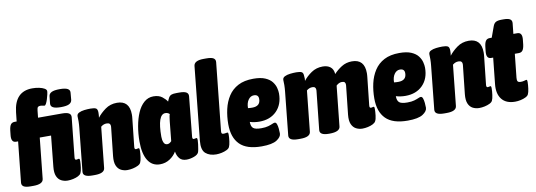

<svg xmlns="http://www.w3.org/2000/svg" viewBox="-58 -1136 4246 1520"><g transform="rotate(-10 2064.5 -376.0)"><path d="M90 2Q50 2 33.5 -8.5Q17 -19 19 -40L53 -366H37Q-4 -366 3 -426L7 -463Q11 -495 21.5 -509Q32 -523 53 -523H69L77 -596Q95 -760 236 -760Q265 -760 291 -754.5Q317 -749 333 -739.5Q349 -730 349 -718Q349 -709 345 -691Q341 -673 335 -654Q329 -635 322 -621.5Q315 -608 308 -608Q301 -608 292.5 -610.5Q284 -613 274 -613Q261 -613 255 -606.5Q249 -600 247 -580L241 -523H433Q473 -523 489.5 -512.5Q506 -502 504 -481L471 -165Q468 -143 482 -143Q488 -143 493 -145Q498 -147 502 -147Q506 -147 508 -143.5Q510 -140 510 -127Q510 -105 506 -75.5Q502 -46 495 -32Q489 -20 471.5 -11Q454 -2 431 3Q408 8 387 8Q359 8 335.5 -4Q312 -16 300 -44Q288 -72 293 -120L318 -366H227L193 -40Q189 2 112 2ZM435 -574Q391 -574 371.5 -584.5Q352 -595 354 -616L360 -674Q362 -695 383 -705.5Q404 -716 449 -716Q493 -716 512 -705.5Q531 -695 529 -674L524 -616Q521 -595 500.5 -584.5Q480 -574 435 -574Z M867 8Q839 8 815.5 -4Q792 -16 780 -44Q768 -72 773 -120L797 -342Q798 -349 798 -352Q798 -355 798 -359Q798 -370 791 -377Q784 -384 767 -384Q742 -384 721 -366L687 -40Q683 2 605 2H585Q509 2 513 -40L549 -389Q550 -397 551 -413Q552 -429 552 -440Q552 -450 551.5 -459.5Q551 -469 551 -480Q551 -498 569 -507Q587 -516 612.5 -519Q638 -522 662 -522Q692 -522 705.5 -515Q719 -508 719 -480Q719 -459 716 -439Q741 -472 781.5 -501.5Q822 -531 876 -531Q977 -531 977 -419Q977 -412 976.5 -403.5Q976 -395 975 -387L951 -165Q948 -143 962 -143Q968 -143 973 -145Q978 -147 982 -147Q986 -147 988 -143.5Q990 -140 990 -127Q990 -105 986 -75.5Q982 -46 975 -32Q970 -20 952 -11Q934 -2 911 3Q888 8 867 8Z M1129 8Q1066 8 1032.5 -45Q999 -98 999 -198Q999 -260 1009.5 -319.5Q1020 -379 1040.5 -426.5Q1061 -474 1093.5 -502.5Q1126 -531 1169 -531Q1213 -531 1239.5 -510Q1266 -489 1277 -470Q1286 -492 1293 -503.5Q1300 -515 1313.5 -520Q1327 -525 1355 -525H1377Q1417 -525 1433.5 -514.5Q1450 -504 1448 -483L1416 -165Q1413 -143 1427 -143Q1433 -143 1438 -145Q1443 -147 1447 -147Q1451 -147 1453 -143.5Q1455 -140 1455 -127Q1455 -117 1452.5 -96.5Q1450 -76 1446.5 -57Q1443 -38 1440 -32Q1432 -14 1401.5 -3Q1371 8 1342 8Q1305 8 1286 -14.5Q1267 -37 1262 -71Q1243 -38 1208 -15Q1173 8 1129 8ZM1212 -139Q1220 -139 1227.5 -142Q1235 -145 1247 -157L1263 -315Q1265 -329 1267 -345Q1269 -361 1273 -370Q1269 -375 1260.5 -379.5Q1252 -384 1239 -384Q1176 -384 1176 -205Q1176 -178 1184.5 -158.5Q1193 -139 1212 -139Z M1581 8Q1528 8 1496 -19.5Q1464 -47 1471 -120L1532 -712Q1537 -754 1613 -754H1635Q1675 -754 1691.5 -743.5Q1708 -733 1706 -712L1649 -165Q1648 -154 1651.5 -148.5Q1655 -143 1668 -143Q1676 -143 1683.5 -145Q1691 -147 1696 -147Q1700 -147 1702 -143.5Q1704 -140 1704 -127Q1704 -105 1700 -75.5Q1696 -46 1689 -32Q1684 -20 1666 -11Q1648 -2 1625 3Q1602 8 1581 8Z M1946 8Q1826 8 1770.5 -48Q1715 -104 1715 -210Q1715 -273 1728 -330.5Q1741 -388 1770.5 -433.5Q1800 -479 1849.5 -505Q1899 -531 1972 -531Q2031 -531 2067 -515.5Q2103 -500 2121.5 -476Q2140 -452 2146.5 -426.5Q2153 -401 2153 -381Q2153 -293 2101 -240.5Q2049 -188 1962 -188Q1923 -188 1886 -199Q1886 -163 1903 -148.5Q1920 -134 1968 -134Q2002 -134 2024 -140.5Q2046 -147 2059 -153Q2072 -159 2079 -159Q2090 -159 2095.5 -143.5Q2101 -128 2103 -106.5Q2105 -85 2105 -68Q2105 -40 2068 -16Q2031 8 1946 8ZM1925 -307Q1991 -307 1991 -366Q1991 -401 1954 -401Q1927 -401 1909 -375.5Q1891 -350 1891 -309Q1899 -308 1908 -307.5Q1917 -307 1925 -307Z M2756 8Q2729 8 2705.5 -4Q2682 -16 2669.5 -44Q2657 -72 2662 -120L2686 -342Q2687 -349 2687 -352Q2687 -355 2687 -359Q2687 -370 2681 -377Q2675 -384 2658 -384Q2635 -384 2613 -363L2579 -40Q2575 2 2492 2H2488Q2412 2 2416 -40L2448 -342Q2449 -349 2449 -352Q2449 -355 2449 -359Q2449 -370 2442.5 -377Q2436 -384 2421 -384Q2396 -384 2375 -366L2341 -40Q2337 2 2259 2H2239Q2163 2 2167 -40L2203 -389Q2204 -397 2205 -413Q2206 -429 2206 -440Q2206 -450 2205.5 -459.5Q2205 -469 2205 -480Q2205 -498 2223 -507Q2241 -516 2266.5 -519Q2292 -522 2316 -522Q2346 -522 2359.5 -515Q2373 -508 2373 -480Q2376 -463 2373 -443Q2398 -476 2438 -503.5Q2478 -531 2530 -531Q2568 -531 2591.5 -512.5Q2615 -494 2618 -455Q2644 -484 2681 -507.5Q2718 -531 2765 -531Q2866 -531 2866 -419Q2866 -412 2865.5 -403.5Q2865 -395 2864 -387L2840 -165Q2837 -143 2851 -143Q2857 -143 2862 -145Q2867 -147 2871 -147Q2875 -147 2877 -143.5Q2879 -140 2879 -127Q2879 -105 2875.5 -75.5Q2872 -46 2864 -32Q2858 -20 2840.5 -11Q2823 -2 2800 3Q2777 8 2756 8Z M3120 8Q3000 8 2944.5 -48Q2889 -104 2889 -210Q2889 -273 2902 -330.5Q2915 -388 2944.5 -433.5Q2974 -479 3023.5 -505Q3073 -531 3146 -531Q3205 -531 3241 -515.5Q3277 -500 3295.5 -476Q3314 -452 3320.5 -426.5Q3327 -401 3327 -381Q3327 -293 3275 -240.5Q3223 -188 3136 -188Q3097 -188 3060 -199Q3060 -163 3077 -148.5Q3094 -134 3142 -134Q3176 -134 3198 -140.5Q3220 -147 3233 -153Q3246 -159 3253 -159Q3264 -159 3269.5 -143.5Q3275 -128 3277 -106.5Q3279 -85 3279 -68Q3279 -40 3242 -16Q3205 8 3120 8ZM3099 -307Q3165 -307 3165 -366Q3165 -401 3128 -401Q3101 -401 3083 -375.5Q3065 -350 3065 -309Q3073 -308 3082 -307.5Q3091 -307 3099 -307Z M3695 8Q3667 8 3643.5 -4Q3620 -16 3608 -44Q3596 -72 3601 -120L3625 -342Q3626 -349 3626 -352Q3626 -355 3626 -359Q3626 -370 3619 -377Q3612 -384 3595 -384Q3570 -384 3549 -366L3515 -40Q3511 2 3433 2H3413Q3337 2 3341 -40L3377 -389Q3378 -397 3379 -413Q3380 -429 3380 -440Q3380 -450 3379.5 -459.5Q3379 -469 3379 -480Q3379 -498 3397 -507Q3415 -516 3440.5 -519Q3466 -522 3490 -522Q3520 -522 3533.5 -515Q3547 -508 3547 -480Q3547 -459 3544 -439Q3569 -472 3609.5 -501.5Q3650 -531 3704 -531Q3805 -531 3805 -419Q3805 -412 3804.5 -403.5Q3804 -395 3803 -387L3779 -165Q3776 -143 3790 -143Q3796 -143 3801 -145Q3806 -147 3810 -147Q3814 -147 3816 -143.5Q3818 -140 3818 -127Q3818 -105 3814 -75.5Q3810 -46 3803 -32Q3798 -20 3780 -11Q3762 -2 3739 3Q3716 8 3695 8Z M3984 8Q3911 8 3876.5 -36Q3842 -80 3850 -156L3872 -366H3856Q3815 -366 3822 -426L3826 -463Q3830 -495 3840.5 -509Q3851 -523 3872 -523H3888L3920 -611Q3928 -633 3943.5 -641.5Q3959 -650 3990 -650H4006Q4043 -650 4058 -639.5Q4073 -629 4071 -608L4062 -523H4094Q4135 -523 4128 -463L4124 -426Q4120 -395 4109.5 -380.5Q4099 -366 4078 -366H4046L4026 -176Q4024 -157 4029.5 -148Q4035 -139 4055 -139Q4072 -139 4083.5 -143Q4095 -147 4099 -147Q4103 -147 4105 -143.5Q4107 -140 4107 -127Q4107 -105 4103 -75.5Q4099 -46 4092 -32Q4087 -20 4069 -11Q4051 -2 4028 3Q4005 8 3984 8Z"/></g></svg>

Font: Asap Condensed Condensed Black
Style: Italic
Weight: 900
Width: 3
Italic angle: -6°
Designer: Pablo Cosgaya
Foundry: Omnibus-Type
Version: Version 3.001; ttfautohint (v1.8.4.7-5d5b)